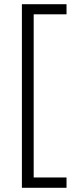

<svg xmlns="http://www.w3.org/2000/svg" viewBox="-20 -734 361 912"><path d="M296 158V109H140V-666H296V-714H84V158Z"/></svg>

Font: Noto Sans Meetei Mayek Light
Style: Regular
Weight: 300
Designer: Monotype Design Team and Neelakash Kshetrimayum
Foundry: Monotype Imaging Inc.
Version: Version 2.002